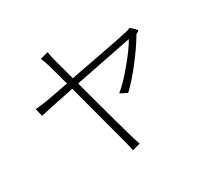

<svg xmlns="http://www.w3.org/2000/svg" viewBox="-163 -960 1212 1173"><g transform="rotate(-30 443.0 -373.0)"><path d="M456 17Q451 -15 441 -50Q434 -76 387 -253Q343 -418 323 -494Q125 -454 81 -443L67 -497Q97 -501 153 -508L232 -523L311 -538Q298 -585 280 -652Q272 -679 271 -684Q257 -732 247 -748L304 -763Q306 -744 318 -697L358 -548Q690 -610 778 -630Q800 -634 811 -641Q826 -630 838 -618Q852 -604 849.5 -599.5Q847 -595 841 -593Q831 -591 826 -581Q785 -512 721 -430Q657 -348 606 -301L557 -326Q612 -370 681 -455Q742 -528 774 -584Q695 -569 370 -504Q463 -157 491 -63Q496 -43 512 2Z"/></g></svg>

Font: GenSekiGothic TW L
Style: Regular
Weight: 300
Version: Version 1.501;PS 1;hotconv 16.6.51;makeotf.lib2.5.65220